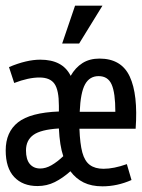

<svg xmlns="http://www.w3.org/2000/svg" viewBox="-33 -655 505 684"><path d="M217.8 -44.9Q190.4 -20.5 162.1 -6.3Q133.8 7.8 100.6 7.8Q47.9 7.8 17.6 -24.4Q-12.7 -56.6 -12.7 -119.1Q-12.7 -184.6 31.2 -219.2Q75.2 -253.9 176.8 -257.8V-278.3Q176.8 -334 161.1 -356.4Q145.5 -378.9 107.4 -378.9Q68.4 -378.9 17.6 -359.4L-1 -416Q61.5 -442.4 110.4 -442.4Q150.4 -442.4 177.2 -428.2Q204.1 -414.1 218.8 -384.8Q235.4 -414.1 260.7 -430.2Q286.1 -446.3 321.3 -446.3Q399.4 -446.3 429.2 -382.3Q459 -318.4 450.2 -196.3H250Q252 -142.6 260.3 -111.8Q268.6 -81.1 287.1 -67.4Q305.7 -53.7 335.9 -53.7Q372.1 -53.7 418.9 -70.3L435.5 -13.7Q384.8 8.8 332 8.8Q293 8.8 265.1 -4.9Q237.3 -18.6 217.8 -44.9ZM192.4 -98.6Q179.7 -135.7 176.8 -197.3Q112.3 -193.4 85.9 -174.3Q59.6 -155.3 59.6 -119.1Q59.6 -86.9 73.2 -70.8Q86.9 -54.7 110.4 -54.7Q129.9 -54.7 150.4 -66.4Q170.9 -78.1 192.4 -98.6ZM318.4 -383.8Q286.1 -383.8 270 -354.5Q253.9 -325.2 251 -256.8H377.9Q377.9 -324.2 364.7 -354Q351.6 -383.8 318.4 -383.8ZM234.4 -634.8H332L249 -500H188.5Z"/></svg>

Font: Sudo Var
Style: Regular
Weight: 400
Monospace: yes
Designer: Jens Kutilek
Foundry: Jens Kutilek
Version: Version 0.065;FEAKit 1.0